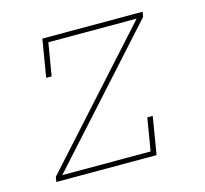

<svg xmlns="http://www.w3.org/2000/svg" viewBox="-83 -623 766 716"><g transform="rotate(-15 300.0 -265.0)"><path d="M50 0 53 -19 497 -511H156L135 -385H114L138 -530H525L522 -511L78 -19H419L440 -145H461L437 0Z"/></g></svg>

Font: Iosevka Slab ThExObl
Style: Regular
Weight: 100
Width: 7
Italic angle: -9°
Monospace: yes
Designer: Belleve Invis
Foundry: Belleve Invis
Version: Version 11.1.1; ttfautohint (v1.8.3)